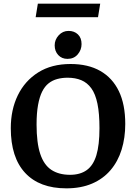

<svg xmlns="http://www.w3.org/2000/svg" viewBox="-20 -1014 743 1050"><path d="M343 16Q196 16 117.5 -68.5Q39 -153 39 -313Q39 -414 77.5 -493Q116 -572 189 -618Q262 -664 366 -664Q462 -664 528.5 -626Q595 -588 630 -515.5Q665 -443 665 -336Q665 -260 645 -195.5Q625 -131 584.5 -83.5Q544 -36 483.5 -10Q423 16 343 16ZM363 -58Q418 -58 454 -83.5Q490 -109 507 -165Q524 -221 524 -313Q524 -393 513 -446.5Q502 -500 479.5 -531Q457 -562 424.5 -575.5Q392 -589 350 -589Q320 -589 293.5 -582Q267 -575 246 -558.5Q225 -542 210.5 -513Q196 -484 188 -439.5Q180 -395 180 -333Q180 -233 200 -172.5Q220 -112 261 -85Q302 -58 363 -58ZM349 -692Q318 -692 298.5 -713Q279 -734 279 -766Q279 -797 301 -821Q323 -845 355 -845Q386 -845 406 -826Q426 -807 426 -773Q426 -741 405 -716.5Q384 -692 349 -692ZM175 -920 187 -994H528L516 -920Z"/></svg>

Font: Faustina SemiBold
Style: Regular
Weight: 600
Designer: Alfonso Garcia
Foundry: http://www.omnibus-type.com
Version: Version 1.200